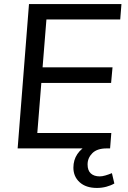

<svg xmlns="http://www.w3.org/2000/svg" viewBox="-20 -732 630 947"><path d="M176 -400H535L528 -323H170ZM164 -76H529L523 0H506Q459 0 435.5 23.5Q412 47 412 79Q412 109 428 123.5Q444 138 472 138Q484 138 499.5 133.5Q515 129 532 122L544 173Q527 183 504.5 189Q482 195 458 195Q404 195 373 167Q342 139 342 95Q342 57 361.5 28Q381 -1 417 -19L435 0H67L123 -712H579L573 -636H209Z"/></svg>

Font: Muli Medium
Style: Italic
Weight: 500
Italic angle: -4.541°
Designer: Vernon Adams
Foundry: Vernon Adams
Version: Version 2.100; ttfautohint (v1.8.1.43-b0c9)